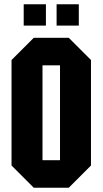

<svg xmlns="http://www.w3.org/2000/svg" viewBox="-20 -878 480 899"><path d="M34 -103V-597L138 -701H302L406 -597V-103L302 1H138ZM179 -572V-128H261V-572ZM91 -758V-858H195V-758ZM245 -758V-858H349V-758Z"/></svg>

Font: Tektur Condensed SemiBold
Style: Regular
Weight: 600
Width: 3
Designer: Adam Jagosz
Foundry: Adam Jagosz
Version: Version 1.005;gftools[0.9.30]